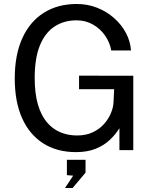

<svg xmlns="http://www.w3.org/2000/svg" viewBox="-20 -753 773 963"><path d="M361 10Q266 10 197 -33.8Q128 -77.5 91 -160Q54 -242.5 54 -359.5Q54 -477.5 91.8 -561Q129.5 -644.5 199.5 -688.8Q269.5 -733 365 -733Q419.5 -733 467.5 -714Q515.5 -695 552.5 -662.2Q589.5 -629.5 611.8 -587.5Q634 -545.5 637 -500H538Q531 -540 507 -574.5Q483 -609 446.2 -630Q409.5 -651 363.5 -651Q301 -651 253.8 -620.2Q206.5 -589.5 180.2 -525.5Q154 -461.5 154 -361.5Q154 -284.5 170 -229.5Q186 -174.5 214.8 -140.2Q243.5 -106 282.2 -89.8Q321 -73.5 366 -73.5Q411.5 -73.5 445.2 -89.5Q479 -105.5 501.5 -130.8Q524 -156 536.2 -185.2Q548.5 -214.5 549.5 -241.5L552.5 -305.5H376.5V-373.5L648.5 -373V0H579V-110Q560 -79 531 -51.5Q502 -24 460.2 -7Q418.5 10 361 10ZM306 190 347 128 315.5 125.5V48.5H409V113L344 190Z"/></svg>

Font: Public Sans Thin
Style: Regular
Weight: 400
Version: Version 2.001